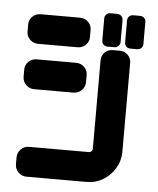

<svg xmlns="http://www.w3.org/2000/svg" viewBox="-50 -719 626 763"><g transform="rotate(5 263.0 -338.0)"><path d="M501 -566Q501 -556 494.5 -549.5Q488 -543 478 -543H451Q441 -543 434.5 -549.5Q428 -556 428 -566V-653Q428 -663 434.5 -669.5Q441 -676 451 -676H478Q488 -676 494.5 -669.5Q501 -663 501 -653ZM410 -566Q410 -556 403 -549.5Q396 -543 387 -543H359Q350 -543 343.5 -549.5Q337 -556 337 -566V-653Q337 -663 343.5 -669.5Q350 -676 359 -676H387Q396 -676 403 -669.5Q410 -663 410 -653ZM287 -575Q287 -556 273.5 -543Q260 -530 241 -530H84Q65 -530 51.5 -543Q38 -556 38 -575V-603Q38 -622 51.5 -635Q65 -648 84 -648H241Q260 -648 273.5 -635Q287 -622 287 -603ZM455 -132Q455 -96 437 -66Q419 -36 389.5 -18Q360 0 323 0H84Q65 0 51.5 -13.5Q38 -27 38 -46V-73Q38 -92 51.5 -105.5Q65 -119 84 -119H323Q328 -119 332.5 -123Q337 -127 337 -132V-486Q337 -505 350 -518Q363 -531 382 -531H410Q429 -531 442 -518Q455 -505 455 -486ZM287 -395Q287 -376 273.5 -362.5Q260 -349 241 -349H84Q65 -349 51.5 -362.5Q38 -376 38 -395V-423Q38 -442 51.5 -455Q65 -468 84 -468H241Q260 -468 273.5 -455Q287 -442 287 -423Z"/></g></svg>

Font: Monomaniac One
Style: Regular
Weight: 400
Version: Version 1.000; ttfautohint (v1.8.3)